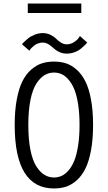

<svg xmlns="http://www.w3.org/2000/svg" viewBox="-20 -1054 610 1085"><path d="M137 -1034H439.5V-980.5H137ZM357.5 -751Q337.5 -751 321 -757.5Q304.5 -764 293.2 -773Q282 -782 271.5 -791.2Q261 -800.5 248.5 -807Q236 -813.5 222.5 -813.5Q208.5 -813.5 195.5 -808.8Q182.5 -804 174 -797.2Q165.5 -790.5 158.8 -783.8Q152 -777 149 -772L146 -767.5L104.5 -803.5Q106 -807 115 -816Q124 -825 138.8 -837Q153.5 -849 176 -858Q198.5 -867 221.5 -867Q245.5 -867 265.5 -857Q285.5 -847 297 -835.2Q308.5 -823.5 324.2 -813.5Q340 -803.5 356.5 -803.5Q378.5 -803.5 397.2 -815.2Q416 -827 424 -839L431.5 -850.5L473 -813.5Q468 -807.5 461.2 -800.5Q454.5 -793.5 439.2 -780.5Q424 -767.5 402.2 -759.2Q380.5 -751 357.5 -751ZM285 11Q63 11 63 -348Q63 -429 74.8 -491.8Q86.5 -554.5 106.5 -594.5Q126.5 -634.5 155.5 -660Q184.5 -685.5 216 -695.8Q247.5 -706 285 -706Q322.5 -706 353.8 -695.8Q385 -685.5 413.8 -659.8Q442.5 -634 462.5 -594.2Q482.5 -554.5 494.2 -491.8Q506 -429 506 -348Q506 -266.5 494.2 -203.8Q482.5 -141 462.5 -101Q442.5 -61 413.8 -35.2Q385 -9.5 353.8 0.8Q322.5 11 285 11ZM285 -51Q307.5 -51 327.5 -59.8Q347.5 -68.5 366.5 -90Q385.5 -111.5 399.2 -144.5Q413 -177.5 421.2 -229.8Q429.5 -282 429.5 -348Q429.5 -414 421.2 -466Q413 -518 399.2 -550.8Q385.5 -583.5 366.5 -605Q347.5 -626.5 327.5 -635.2Q307.5 -644 285 -644Q256 -644 231.5 -629.2Q207 -614.5 185.8 -582Q164.5 -549.5 152.2 -489.8Q140 -430 140 -348Q140 -266 152.2 -205.8Q164.5 -145.5 185.8 -113Q207 -80.5 231.5 -65.8Q256 -51 285 -51Z"/></svg>

Font: League Mono Narrow Light
Style: Regular
Weight: 300
Width: 3
Designer: Tyler Finck
Foundry: The League of Moveable Type / Tyler Finck
Version: Version 2.210